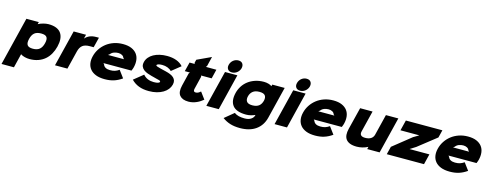

<svg xmlns="http://www.w3.org/2000/svg" viewBox="-73 -1942 8247 3224"><g transform="rotate(15 4050.5 -330.5)"><path d="M785 -315Q767 -243 733.5 -183Q700 -123 650 -80Q600 -37 533.5 -13.5Q467 10 384 10Q365 10 343.5 7.5Q322 5 301 -0.5Q280 -6 261.5 -13.5Q243 -21 230 -31H228L169 211H-47L160 -630H376L367 -593H369Q387 -603 409.5 -611.5Q432 -620 455.5 -626Q479 -632 501.5 -635.5Q524 -639 544 -639Q627 -639 682 -615.5Q737 -592 765.5 -549Q794 -506 798.5 -446.5Q803 -387 785 -315ZM569 -315Q587 -387 564 -421.5Q541 -456 465 -456Q389 -456 348.5 -421.5Q308 -387 291 -315Q273 -243 296 -207.5Q319 -172 394 -172Q469 -172 510.5 -207.5Q552 -243 569 -315Z M1375 -461H1308Q1225 -461 1182 -427Q1139 -393 1121 -320L1042 0H826L982 -630H1197L1180 -561H1182Q1214 -598 1261 -618Q1308 -638 1372 -638H1419Z M2113 -311Q2109 -297 2104.5 -283Q2100 -269 2090 -246H1603L1619 -226Q1629 -195 1659.5 -177.5Q1690 -160 1738 -160Q1763 -160 1783.5 -162.5Q1804 -165 1822.5 -171Q1841 -177 1858.5 -186Q1876 -195 1895 -208L1988 -83Q1920 -35 1850 -12.5Q1780 10 1691 10Q1599 10 1536 -15Q1473 -40 1437 -83.5Q1401 -127 1391.5 -185.5Q1382 -244 1399 -311Q1416 -381 1455.5 -441Q1495 -501 1552 -545.5Q1609 -590 1682 -615Q1755 -640 1840 -640Q1928 -640 1988 -614Q2048 -588 2081.5 -543.5Q2115 -499 2122.5 -439Q2130 -379 2113 -311ZM1920 -398 1902 -417Q1895 -443 1867 -459Q1839 -475 1801 -475Q1763 -475 1726 -461.5Q1689 -448 1666 -417L1641 -398Z M2821 -197Q2810 -153 2780 -115Q2750 -77 2703.5 -49Q2657 -21 2595 -5Q2533 11 2458 11Q2357 11 2282 -18Q2207 -47 2151 -105L2314 -236Q2348 -195 2395.5 -175.5Q2443 -156 2497 -156Q2547 -156 2572.5 -164.5Q2598 -173 2602 -187Q2604 -198 2594 -204.5Q2584 -211 2547 -219Q2542 -220 2527 -224Q2512 -228 2495 -232.5Q2478 -237 2462.5 -241Q2447 -245 2442 -246Q2406 -255 2367.5 -269Q2329 -283 2299.5 -305Q2270 -327 2256 -360Q2242 -393 2254 -441Q2265 -486 2296 -523Q2327 -560 2373 -585.5Q2419 -611 2478.5 -625Q2538 -639 2606 -639Q2698 -639 2769 -612.5Q2840 -586 2884 -535L2728 -410Q2702 -439 2659 -455.5Q2616 -472 2566 -472Q2523 -472 2498.5 -464Q2474 -456 2471 -443Q2469 -432 2490 -424.5Q2511 -417 2553 -406L2648 -383Q2695 -372 2731.5 -356.5Q2768 -341 2791.5 -318.5Q2815 -296 2823 -266.5Q2831 -237 2821 -197Z M3398 -91Q3374 -71 3346.5 -53Q3319 -35 3287.5 -21Q3256 -7 3220.5 1.5Q3185 10 3146 10Q3041 10 2993.5 -47Q2946 -104 2975 -223L3030 -449L3046 -469H2957L2997 -629H3086L3080 -650L3094 -704L3337 -817L3296 -649L3280 -630L3463 -629L3424 -469H3240L3246 -449L3191 -223Q3185 -199 3193 -184.5Q3201 -170 3223 -170Q3248 -170 3267.5 -180Q3287 -190 3310 -210Z M3866 -764Q3860 -741 3846.5 -720.5Q3833 -700 3814.5 -685Q3796 -670 3773.5 -661.5Q3751 -653 3726 -653Q3675 -653 3652.5 -685Q3630 -717 3642 -764Q3648 -788 3661 -808.5Q3674 -829 3692.5 -844Q3711 -859 3733.5 -867.5Q3756 -876 3781 -876Q3832 -876 3854.5 -844Q3877 -812 3866 -764ZM3673 0H3457L3613 -630H3828Z M4650 -631 4513 -76Q4478 63 4371 139Q4264 215 4096 215Q3999 215 3925.5 192Q3852 169 3790 123L3950 -9Q3985 16 4027 27Q4069 38 4130 38Q4198 38 4239.5 11Q4281 -16 4291 -55L4293 -65H4291Q4262 -51 4220.5 -40.5Q4179 -30 4139 -30Q3968 -30 3904 -111.5Q3840 -193 3876 -338Q3892 -402 3927 -457Q3962 -512 4014.5 -552.5Q4067 -593 4136.5 -616.5Q4206 -640 4290 -640Q4310 -640 4331 -637Q4352 -634 4370.5 -628.5Q4389 -623 4403.5 -616Q4418 -609 4425 -602H4427L4434 -631ZM4369 -334Q4383 -393 4358 -425.5Q4333 -458 4260 -458Q4187 -458 4145.5 -425Q4104 -392 4090 -334Q4076 -276 4101.5 -242Q4127 -208 4199 -208Q4238 -208 4267 -217Q4296 -226 4316 -242.5Q4336 -259 4349 -282.5Q4362 -306 4369 -334Z M5052 -764Q5046 -741 5032.5 -720.5Q5019 -700 5000.5 -685Q4982 -670 4959.5 -661.5Q4937 -653 4912 -653Q4861 -653 4838.5 -685Q4816 -717 4828 -764Q4834 -788 4847 -808.5Q4860 -829 4878.5 -844Q4897 -859 4919.5 -867.5Q4942 -876 4967 -876Q5018 -876 5040.5 -844Q5063 -812 5052 -764ZM4859 0H4643L4799 -630H5014Z M5769 -311Q5765 -297 5760.5 -283Q5756 -269 5746 -246H5259L5275 -226Q5285 -195 5315.5 -177.5Q5346 -160 5394 -160Q5419 -160 5439.5 -162.5Q5460 -165 5478.5 -171Q5497 -177 5514.5 -186Q5532 -195 5551 -208L5644 -83Q5576 -35 5506 -12.5Q5436 10 5347 10Q5255 10 5192 -15Q5129 -40 5093 -83.5Q5057 -127 5047.5 -185.5Q5038 -244 5055 -311Q5072 -381 5111.5 -441Q5151 -501 5208 -545.5Q5265 -590 5338 -615Q5411 -640 5496 -640Q5584 -640 5644 -614Q5704 -588 5737.5 -543.5Q5771 -499 5778.5 -439Q5786 -379 5769 -311ZM5576 -398 5558 -417Q5551 -443 5523 -459Q5495 -475 5457 -475Q5419 -475 5382 -461.5Q5345 -448 5322 -417L5297 -398Z M6470 2H6254L6264 -38H6262Q6218 -15 6168 -3Q6118 9 6072 9Q6000 9 5953.5 -9.5Q5907 -28 5883 -61Q5859 -94 5855.5 -140.5Q5852 -187 5866 -244L5962 -630H6178L6087 -262Q6064 -171 6171 -171Q6234 -171 6271.5 -196Q6309 -221 6320 -265L6410 -630H6626Z M7241 0H6594L6628 -137L6946 -391L7037 -445V-447H6712L6757 -629H7392L7359 -496L7041 -246L6943 -184V-182H7286Z M8111 -311Q8107 -297 8102.5 -283Q8098 -269 8088 -246H7601L7617 -226Q7627 -195 7657.5 -177.5Q7688 -160 7736 -160Q7761 -160 7781.5 -162.5Q7802 -165 7820.5 -171Q7839 -177 7856.5 -186Q7874 -195 7893 -208L7986 -83Q7918 -35 7848 -12.5Q7778 10 7689 10Q7597 10 7534 -15Q7471 -40 7435 -83.5Q7399 -127 7389.5 -185.5Q7380 -244 7397 -311Q7414 -381 7453.5 -441Q7493 -501 7550 -545.5Q7607 -590 7680 -615Q7753 -640 7838 -640Q7926 -640 7986 -614Q8046 -588 8079.5 -543.5Q8113 -499 8120.5 -439Q8128 -379 8111 -311ZM7918 -398 7900 -417Q7893 -443 7865 -459Q7837 -475 7799 -475Q7761 -475 7724 -461.5Q7687 -448 7664 -417L7639 -398Z"/></g></svg>

Font: TypoPRO Sinkin Sans
Style: 900 X Black Italic
Weight: 950
Italic angle: -112°
Designer: Keith Bates
Foundry: K-Type
Version: Sinkin Sans (version 1.0)  by Keith Bates   •   © 2014   www